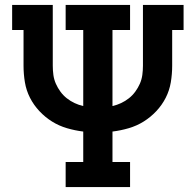

<svg xmlns="http://www.w3.org/2000/svg" viewBox="-20 -755 790 775"><path d="M245 0V-101H316V-224Q283 -228 250.5 -237.5Q218 -247 190 -264.5Q162 -282 139 -306.5Q116 -331 101 -360.5Q86 -390 80.5 -423Q75 -456 75 -490V-634H29V-735H193V-490Q193 -471 195.5 -452.5Q198 -434 205.5 -417Q213 -400 224 -385Q235 -370 249.5 -358.5Q264 -347 281 -339Q298 -331 316 -327V-634H245V-735H505V-634H434V-327Q452 -331 469 -339Q486 -347 500.5 -358.5Q515 -370 526 -385Q537 -400 544.5 -417Q552 -434 554.5 -452.5Q557 -471 557 -490V-735H721V-634H675V-490Q675 -456 669.5 -423Q664 -390 649 -360.5Q634 -331 611 -306.5Q588 -282 560 -264.5Q532 -247 499.5 -237.5Q467 -228 434 -224V-101H505V0Z"/></svg>

Font: Iosevka Etoile
Style: Bold
Weight: 700
Designer: Belleve Invis
Foundry: Belleve Invis
Version: Version 28.1.0; ttfautohint (v1.8.4)